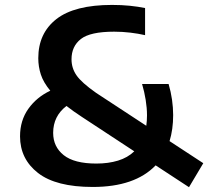

<svg xmlns="http://www.w3.org/2000/svg" viewBox="-20 -770 867 800"><path d="M366.5 9Q213.5 9 138.5 -49.2Q63.5 -107.5 63.5 -202Q63.5 -268 98.2 -316.8Q133 -365.5 189.5 -392Q161 -426.5 150.2 -459.5Q139.5 -492.5 139.5 -527.5Q139.5 -631.5 215 -690.5Q290.5 -749.5 447 -749.5Q487 -749.5 521 -746Q555 -742.5 584.5 -736.5V-623.5Q556.5 -630 523.2 -634Q490 -638 455.5 -638Q356 -638 317 -607.5Q278 -577 278 -523Q278 -486 299 -455.8Q320 -425.5 380.5 -383L589.5 -246Q592.5 -266.5 592.5 -289.5Q592.5 -320 587 -354Q581.5 -388 572 -420H682.5Q692 -388 696.8 -354.5Q701.5 -321 701.5 -290.5Q701.5 -231 686.5 -182L827 -90L767.5 10L628.5 -81Q542 9 366.5 9ZM201.5 -216.5Q201.5 -158.5 245.5 -123.5Q289.5 -88.5 381.5 -88.5Q431.5 -88.5 471.8 -100.8Q512 -113 539.5 -139.5L321 -283Q285 -306.5 257 -328.5Q201.5 -286 201.5 -216.5Z"/></svg>

Font: Encode Sans SmExp SmBold
Style: Regular
Weight: 600
Width: 6
Designer: Multiple Designers
Foundry: Impallari Type
Version: Version 3.002; ttfautohint (v1.8.3) -l 8 -r 50 -G 200 -x 14 